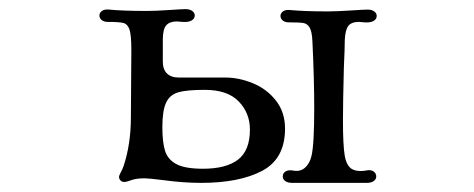

<svg xmlns="http://www.w3.org/2000/svg" viewBox="-20 -401 1040 421"><path d="M216 -353Q208 -353 203 -357Q198 -361 198 -367Q198 -373 203.5 -377Q209 -381 219 -380Q250 -377 301 -377Q321 -377 350.5 -379Q380 -381 387 -381Q396 -381 401.5 -377Q407 -373 407 -367Q407 -360 400 -356Q393 -352 380 -353L368 -354Q352 -354 344.5 -345.5Q337 -337 337 -314V-266Q337 -249 346 -240Q355 -231 372 -231H474Q504 -231 534.5 -218.5Q565 -206 585 -180.5Q605 -155 605 -119Q605 -53 555 -26.5Q505 0 421 0Q382 0 338 -6Q306 -10 297 -10Q279 -10 268 -6Q257 -2 253 -2Q247 -2 244 -5.5Q241 -9 241 -13Q241 -16 245 -23.5Q249 -31 251 -37Q267 -85 267 -144L268 -291Q268 -324 264 -336Q260 -348 251 -350.5Q242 -353 216 -353ZM613 -352Q605 -352 600 -356Q595 -360 595 -366Q595 -372 600.5 -376Q606 -380 616 -379Q648 -376 698 -376Q718 -376 748.5 -378Q779 -380 786 -380Q795 -380 800.5 -376Q806 -372 806 -366Q806 -359 799 -355Q792 -351 779 -352L767 -353Q751 -353 744 -344.5Q737 -336 736 -313Q736 -295 734 -253Q732 -175 732 -137Q732 -82 736 -59Q739 -42 747 -34Q755 -26 770 -26Q777 -26 782 -27L788 -28Q796 -28 800.5 -24Q805 -20 805 -14Q805 -8 799.5 -4Q794 0 784 0H701H621Q611 0 605.5 -4Q600 -8 600 -14Q600 -21 606 -25Q612 -29 623 -27Q638 -24 648.5 -33Q659 -42 663 -59Q669 -84 669 -163Q669 -229 665 -311Q664 -332 659 -340.5Q654 -349 645.5 -350.5Q637 -352 613 -352ZM528 -117Q528 -153 503.5 -178.5Q479 -204 429 -204Q389 -204 370.5 -198.5Q352 -193 344 -175.5Q336 -158 336 -122Q336 -89 342 -70Q348 -51 367 -41Q386 -31 425 -31Q476 -31 502 -51Q528 -71 528 -117Z"/></svg>

Font: Hina Mincho
Style: Regular
Weight: 400
Designer: satsuyako
Foundry: satsuyako
Version: Version 1.100